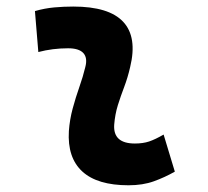

<svg xmlns="http://www.w3.org/2000/svg" viewBox="-20 -547 626 577"><path d="M471.7 -142.6 505.4 -31.2Q475.6 -14.2 442.4 -2.2Q409.2 9.8 366.2 9.8Q272.5 9.8 227.3 -31.7Q182.1 -73.2 187 -153.3Q189.5 -188 198.5 -221.2Q207.5 -254.4 218.5 -285.6Q229.5 -316.9 236.3 -345.2Q243.7 -373 230.5 -387.5Q217.3 -401.9 184.6 -401.9Q138.2 -401.9 95.2 -390.6L85 -513.7Q113.8 -522 142.6 -524.7Q171.4 -527.3 200.2 -527.3Q307.6 -527.3 350.3 -481.4Q393.1 -435.5 371.1 -345.2Q363.8 -313.5 353.3 -285.9Q342.8 -258.3 334.2 -231Q325.7 -203.6 323.2 -172.4Q319.3 -115.7 385.3 -115.7Q409.7 -115.7 428 -121.8Q446.3 -127.9 471.7 -142.6Z"/></svg>

Font: Cascadia Mono NF
Style: Italic
Weight: 400
Italic angle: -10°
Monospace: yes
Designer: Aaron Bell
Foundry: Saja Typeworks
Version: Version 2404.023